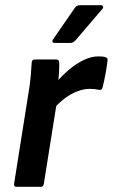

<svg xmlns="http://www.w3.org/2000/svg" viewBox="-20 -722 436 742"><path d="M44.5 0Q32.4 0 34.4 -11.7L91.1 -369Q96.1 -398.7 98.6 -425.9Q101.1 -453.1 102.5 -479.7Q102.5 -492.1 115.5 -492.1H197Q202.6 -492.1 205.5 -489.6Q208.3 -487.1 208.7 -481Q209.3 -463.1 208 -440.6Q206.7 -418.1 204 -400.1L202.1 -342.4L149.4 -11.7Q148.4 -6.7 145.8 -3.3Q143.1 0 137.1 0ZM184.1 -297.7 194.7 -400.1Q219.7 -430.1 247.5 -453.4Q275.3 -476.8 304.4 -490.4Q333.5 -504.1 359.9 -504.1Q380.3 -504.1 388 -500.7Q393.7 -499.1 395 -495.4Q396.3 -491.7 395.3 -486Q392.6 -463 387.6 -435.9Q382.6 -408.7 376.6 -384.6Q373.2 -372 361.9 -374.9Q355.2 -376.6 346.6 -377.6Q337.9 -378.6 326.6 -378.6Q304.3 -378.6 279.5 -369.3Q254.7 -360 230.5 -342Q206.4 -324 184.1 -297.7ZM191.2 -556Q185.2 -556 183.2 -560.2Q181.2 -564.4 185.2 -570L268.2 -690.1Q275.6 -701.8 287.6 -701.8H370Q376.7 -701.8 378.4 -697.1Q380 -692.4 375.3 -687.1L273.2 -567.7Q262.9 -556 252.8 -556Z"/></svg>

Font: Sofia Sans Hairline
Style: Italic
Weight: 1
Italic angle: -9°
Designer: Botio Nikoltchev, Ani Petrova
Foundry: lettersoup
Version: Version 4.102